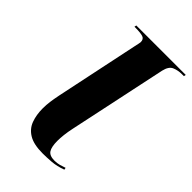

<svg xmlns="http://www.w3.org/2000/svg" viewBox="-218 -795 887 887"><g transform="rotate(45 225.0 -352.0)"><path d="M239 10Q181 10 149 -9Q117 -28 104.5 -61.5Q92 -95 92 -138Q92 -160 95 -182Q98 -204 104 -234L189 -639Q196 -670 196 -674Q196 -694 180 -699Q164 -704 132 -704H125L127 -714H450L448 -704H435Q410 -704 388.5 -695Q367 -686 359 -651L257 -170Q251 -142 248.5 -119.5Q246 -97 246 -80Q246 -40 257.5 -22.5Q269 -5 301 -5Q318 -5 332.5 -9Q347 -13 361 -18L363 -8Q328 5 296 7.5Q264 10 239 10Z"/></g></svg>

Font: Noto Serif Display ExtraCondensed Black
Style: Italic
Weight: 900
Width: 2
Italic angle: -12°
Designer: Monotype Design Team
Foundry: Monotype Imaging Inc.
Version: Version 2.009